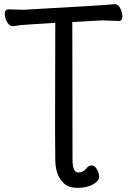

<svg xmlns="http://www.w3.org/2000/svg" viewBox="-20 -736 617 924"><path d="M354 168Q309 168 286 145Q246 108 246 30L245 -108L246 -626Q97 -617 78 -615Q55 -611 43 -610Q25 -610 14 -630Q3 -650 3 -669Q3 -691 22 -691L93 -689Q494 -711 531 -716Q549 -716 559 -695.5Q569 -675 569 -658Q569 -635 551 -635L471 -638L328 -630L329 31Q329 94 356 94Q381 94 395 75Q407 60 421 60Q435 60 446 78Q457 96 457 114Q457 135 427.5 151.5Q398 168 354 168Z"/></svg>

Font: LXGW WenKai Lite Medium
Style: Regular
Weight: 500
Designer: LXGW / Fontworks Inc.
Foundry: LXGW / Fontworks Inc.
Version: Version 1.511; March 25, 2025